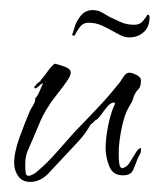

<svg xmlns="http://www.w3.org/2000/svg" viewBox="-20 -351 316 380"><path d="M40 9Q24 9 16 -2.5Q8 -14 8 -28Q8 -50 19 -80Q30 -110 39 -131Q42 -137 46 -143.5Q50 -150 50 -157Q54 -160 59 -172Q64 -184 65 -185V-186Q61 -185 58 -181.5Q55 -178 50 -176H49Q48 -177 48 -177.5Q48 -178 48 -178Q48 -181 50 -181Q52 -185 56 -187.5Q60 -190 62 -194Q69 -202 74.5 -210Q80 -218 88 -225Q94 -224 107 -219.5Q120 -215 120 -207Q120 -201 111.5 -189Q103 -177 93.5 -165Q84 -153 80 -147Q70 -132 65 -122Q60 -112 56 -102Q52 -92 45 -76Q40 -65 35 -53Q30 -41 30 -28V-19Q30 -14 31 -8.5Q32 -3 36 -3Q40 -3 45.5 -6Q51 -9 54 -12Q74 -29 91.5 -49Q109 -69 126 -88Q148 -111 170.5 -134.5Q193 -158 213 -183Q217 -187 223 -197Q229 -207 235 -207H237Q242 -207 250.5 -202.5Q259 -198 259 -192Q259 -179 253.5 -174Q248 -169 244 -158Q243 -153 240.5 -148.5Q238 -144 235 -139Q226 -124 220.5 -96Q215 -68 215 -51V-42Q215 -35 216 -27.5Q217 -20 221 -18Q230 -19 236.5 -29Q243 -39 248.5 -48.5Q254 -58 259 -58V-54Q259 -49 256.5 -45Q254 -41 252 -36Q248 -25 243.5 -14.5Q239 -4 223 -4Q203 -4 196 -22.5Q189 -41 189 -57Q189 -76 193.5 -99.5Q198 -123 205 -140Q206 -142 207 -144Q208 -146 207 -148H205Q199 -148 192 -139.5Q185 -131 179 -122.5Q173 -114 167 -112V-111L159 -104Q149 -86 134 -70Q119 -54 105 -39Q93 -26 76.5 -8.5Q60 9 40 9ZM236 -277Q227 -277 219 -281Q211 -285 202 -290Q192 -296 180.5 -301Q169 -306 155 -306Q144 -306 137 -296Q130 -286 128 -281Q127 -281 125 -280.5Q123 -280 123 -283Q124 -285 127.5 -297Q131 -309 140 -320Q149 -331 163 -331Q173 -331 180.5 -327Q188 -323 196 -318Q207 -313 218.5 -307.5Q230 -302 246 -302Q257 -302 263 -309.5Q269 -317 272 -322Q276 -322 276 -317Q276 -298 264.5 -287.5Q253 -277 236 -277Z"/></svg>

Font: Qwitcher Grypen
Style: Regular
Weight: 400
Designer: Robert E. Leuschke
Foundry: Robert E. Leuschke
Version: Version 1.100; ttfautohint (v1.8.3)